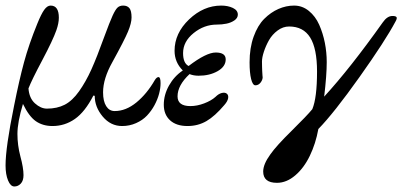

<svg xmlns="http://www.w3.org/2000/svg" viewBox="-46 -445 1456 695"><path d="M-25.9 153.8Q-25.9 88.9 4.9 -62Q23.4 -154.8 41 -219.7Q58.6 -284.7 88.9 -358.9Q103 -394 114 -409.4Q125 -424.8 137.2 -424.8Q167 -424.8 167 -380.9Q167 -361.3 158.2 -335.9Q145.5 -299.8 107.2 -227.5Q68.8 -155.3 57.1 -125Q59.6 -89.8 80.6 -70.8Q101.6 -51.8 124 -51.8Q160.6 -51.8 188.2 -65.9Q215.8 -80.1 240.2 -114.5Q264.6 -148.9 284.7 -193.4Q304.7 -237.8 331.1 -311Q351.6 -366.7 361.6 -388.4Q371.6 -410.2 379.4 -417.5Q387.2 -424.8 399.9 -424.8Q415 -424.8 422.6 -415.3Q430.2 -405.8 430.2 -381.8Q430.2 -361.3 417.2 -330.3Q404.3 -299.3 360.8 -220.2Q327.1 -160.2 327.1 -110.8Q327.1 -78.6 338.4 -60.8Q349.6 -43 369.1 -43Q409.7 -43 447.8 -74.2Q485.8 -105.5 514.2 -154.8Q521 -166 527.8 -166Q535.2 -166 535.2 -144Q535.2 -126 529.8 -105.5Q524.4 -85 513.2 -64.2Q502 -43.5 486.1 -26.6Q470.2 -9.8 446.5 0.7Q422.9 11.2 396 11.2Q354.5 11.2 325.7 -23.2Q296.9 -57.6 296.9 -98.1L292 -99.1Q261.7 -40 225.1 -14.4Q188.5 11.2 144 11.2Q108.9 11.2 83.7 -6.3Q58.6 -23.9 37.1 -68.8Q17.1 -2.9 17.1 40Q17.1 80.6 27.8 121.1Q39.1 162.6 39.1 189Q39.1 209 29.3 219.5Q19.5 230 5.9 230Q-7.8 230 -16.8 208.3Q-25.9 186.5 -25.9 153.8Z M632.8 11.2Q592.3 11.2 569.6 -9.5Q546.9 -30.3 546.9 -65.9Q546.9 -101.6 565.7 -135.3Q584.5 -168.9 615.7 -189.9Q585.9 -219.7 585.9 -261.2Q585.9 -324.7 638.4 -374.8Q690.9 -424.8 754.9 -424.8Q778.8 -424.8 796.9 -416.3Q814.9 -407.7 814.9 -392.1Q814.9 -379.9 802.7 -371.3Q790.5 -362.8 773.9 -359.4Q757.3 -356 738.8 -356Q692.9 -356 654.8 -325.2Q616.7 -294.4 616.7 -252.9Q616.7 -216.3 636.7 -206.1Q700.7 -254.9 734.9 -254.9Q771 -254.9 771 -230Q771 -204.1 741.9 -187.5Q712.9 -170.9 672.9 -170.9Q654.8 -170.9 640.1 -176.8Q596.7 -136.2 596.7 -96.2Q596.7 -61 643.1 -61Q667.5 -61 693.1 -70.8Q718.8 -80.6 733.9 -94.2Q745.1 -105.5 756.6 -108.4Q768.1 -111.3 774.9 -106Q781.7 -100.6 779.8 -89.4Q777.8 -78.1 766.1 -64.9Q731.9 -24.4 701.2 -6.6Q670.4 11.2 632.8 11.2Z M956.5 216.8Q906.7 216.8 906.7 175.8Q906.7 149.4 932.6 113.8Q954.1 83 1009.8 28.3Q1065.4 -26.4 1084.5 -49.8Q1101.6 -90.8 1101.6 -186Q1101.6 -269.5 1076.7 -309.3Q1051.8 -349.1 1000.5 -349.1Q978.5 -349.1 959 -334.7Q939.5 -320.3 927.7 -299.6Q916 -278.8 909.2 -257.8Q902.3 -236.8 902.3 -222.2Q902.3 -212.9 902.6 -203.9Q902.8 -194.8 903.1 -188.2Q903.3 -181.6 903.8 -176.8Q904.3 -171.9 904.3 -168.9L904.8 -166Q904.8 -155.8 897.2 -146Q889.6 -136.2 878.4 -136.2Q868.7 -136.2 863 -158.9Q857.4 -181.6 857.4 -219.2Q857.4 -271.5 872.1 -312.3Q886.7 -353 910.4 -376.7Q934.1 -400.4 961.9 -412.6Q989.7 -424.8 1018.6 -424.8Q1048.3 -424.8 1072 -405.5Q1095.7 -386.2 1109.4 -355.5Q1123 -324.7 1129.9 -290Q1136.7 -255.4 1136.7 -220.2Q1136.7 -172.4 1127.4 -95.2Q1221.2 -197.3 1339.4 -363.8Q1355.5 -387.2 1374.5 -387.2Q1386.7 -387.2 1389.4 -382.8Q1392.1 -378.4 1385.7 -367.2Q1348.6 -297.4 1255.6 -166.5Q1162.6 -35.6 1106.4 22Q1096.7 75.2 1075.4 119.1Q1054.2 163.1 1022.7 189.9Q991.2 216.8 956.5 216.8Z"/></svg>

Font: Junicode SmCond Light
Style: Italic
Weight: 300
Width: 4
Italic angle: -11°
Designer: Peter S. Baker
Version: Version 2.206